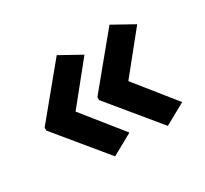

<svg xmlns="http://www.w3.org/2000/svg" viewBox="-99 -635 778 728"><g transform="rotate(-30 290.0 -270.5)"><path d="M40 -277V-264L217 -49L309 -100L172 -271L309 -441L217 -492ZM271 -277V-264L448 -49L540 -100L403 -271L540 -441L448 -492Z"/></g></svg>

Font: Noto Kufi Arabic SemiBold
Style: Regular
Weight: 600
Designer: Monotype Design Team, David Williams, Khaled Hosny
Foundry: Google LLC
Version: Version 2.109